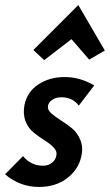

<svg xmlns="http://www.w3.org/2000/svg" viewBox="-27 -733 435 760"><path d="M283 -713 388 -533 326 -497 256 -578 148 -495 105 -535ZM127 7Q52 7 -7 -43L64 -115Q96 -77 143 -77Q164 -77 178.5 -88.5Q193 -100 196 -117Q200 -134 185.5 -149Q171 -164 149.5 -177.5Q128 -191 106.5 -208Q85 -225 74 -253.5Q63 -282 70 -318Q81 -370 125 -399Q169 -428 229 -428Q290 -428 346 -395L285 -315Q260 -348 216 -348Q195 -348 180 -338Q165 -328 163 -314Q160 -299 175.5 -285Q191 -271 213.5 -257Q236 -243 257.5 -225.5Q279 -208 291 -179Q303 -150 295 -114Q283 -61 238 -27Q193 7 127 7Z"/></svg>

Font: EauTest
Style: Bold Italic
Weight: 700
Italic angle: -12°
Designer: Christian Thalmann (Catharsis Fonts)
Version: Version 0.001;PS 000.001;hotconv 1.0.88;makeotf.lib2.5.64775